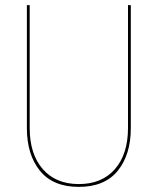

<svg xmlns="http://www.w3.org/2000/svg" viewBox="-20 -720 616 750"><path d="M85 -700H96V-220Q96 -118 147 -59.5Q198 -1 288 -1Q378 -1 429 -59.5Q480 -118 480 -220V-700H491V-220Q491 -116 440 -53Q389 10 288 10Q187 10 136 -53Q85 -116 85 -220Z"/></svg>

Font: Jost* Hairline
Style: Regular
Weight: 100
Version: Version 3.7